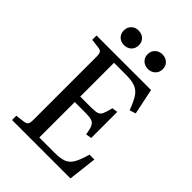

<svg xmlns="http://www.w3.org/2000/svg" viewBox="-258 -1024 1141 1141"><g transform="rotate(45 312.5 -454.0)"><path d="M61 0V-36L119 -43Q138 -46 144 -56Q150 -66 150 -94V-620Q150 -645 143.5 -655Q137 -665 117 -667L61 -674V-710H519L553 -547L514 -535Q494 -590 474.5 -619Q455 -648 425.5 -658.5Q396 -669 346 -669H249V-385H339Q373 -385 390 -390Q407 -395 415.5 -413.5Q424 -432 433 -471L469 -476V-257L433 -251Q427 -289 418.5 -308Q410 -327 392 -333Q374 -339 339 -339H249V-41H377Q426 -41 454 -52Q482 -63 499 -93Q516 -123 532 -180H573L552 0ZM417 -785Q390 -785 372 -802Q354 -819 354 -846Q354 -873 372 -890.5Q390 -908 417 -908Q445 -908 463 -891Q481 -874 481 -847Q481 -820 463 -802.5Q445 -785 417 -785ZM216 -785Q189 -785 171.5 -802Q154 -819 154 -846Q154 -873 171.5 -890.5Q189 -908 216 -908Q245 -908 262.5 -891Q280 -874 280 -847Q280 -820 262.5 -802.5Q245 -785 216 -785Z"/></g></svg>

Font: Literata 36pt
Style: Regular
Weight: 400
Designer: Latin by Veronika Burian and Jose Scaglione. Greek by Irene Vlachou. Cyrillic by Vera Evstafieva.
Foundry: TypeTogether
Version: Version 3.002